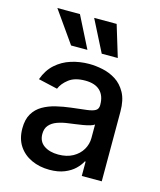

<svg xmlns="http://www.w3.org/2000/svg" viewBox="-118 -867 804 963"><g transform="rotate(15 284.5 -385.0)"><path d="M230.1 12.1Q178.3 12.1 136.4 -7.3Q94.5 -26.6 70.1 -63.6Q45.8 -100.5 45.8 -154.1Q45.8 -200.3 63.6 -230.1Q81.3 -259.9 111.5 -277.3Q141.7 -294.7 179 -303.6Q216.3 -312.5 255 -317.1Q304 -322.8 334.5 -326.5Q365.1 -330.3 378.9 -338.8Q392.8 -347.3 392.8 -366.5V-369Q392.8 -415.5 366.7 -441.1Q340.6 -466.6 289.1 -466.6Q235.4 -466.6 204.7 -443Q174 -419.4 162.3 -390.6L62.5 -413.4Q80.3 -463.1 114.5 -493.8Q148.8 -524.5 193.5 -538.5Q238.3 -552.6 287.6 -552.6Q320.3 -552.6 357.1 -544.9Q393.8 -537.3 426 -517Q458.1 -496.8 478.7 -459.3Q499.3 -421.9 499.3 -362.2V0H395.6V-74.6H391.3Q381 -54 360.4 -34.1Q339.8 -14.2 307.5 -1.1Q275.2 12.1 230.1 12.1ZM253.2 -73.2Q297.2 -73.2 328.7 -90.6Q360.1 -108 376.6 -136.2Q393.1 -164.4 393.1 -196.7V-267Q387.4 -261.4 371.3 -256.6Q355.1 -251.8 334.5 -248.4Q313.9 -245 294.4 -242.4Q274.9 -239.7 261.7 -237.9Q230.8 -234 205.4 -224.8Q180 -215.6 165 -198.3Q149.9 -181.1 149.9 -152.7Q149.9 -113.3 179 -93.2Q208.1 -73.2 253.2 -73.2ZM174.4 -618.3 59.3 -782H176.5L259.2 -618.3ZM333.5 -618.3 250.4 -782H367.2L416.9 -618.3Z"/></g></svg>

Font: InterMG Medium
Style: Regular
Weight: 500
Designer: Rasmus Andersson
Foundry: rsms
Version: Version 3.019;December 26, 2023;FontCreator 15.0.0.2955 64-b